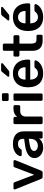

<svg xmlns="http://www.w3.org/2000/svg" viewBox="1298 -2078 791 3426"><g transform="rotate(-90 1693.0 -365.5)"><path d="M250 0Q234 0 226.5 -7.5Q219 -15 214 -25L27 -489Q25 -494 25 -498Q25 -507 31.5 -513.5Q38 -520 47 -520H128Q140 -520 146 -513.5Q152 -507 154 -501L287 -150L420 -501Q422 -507 428 -513.5Q434 -520 446 -520H528Q536 -520 542.5 -513.5Q549 -507 549 -498Q549 -494 548 -489L360 -25Q356 -15 348 -7.5Q340 0 324 0Z M770 10Q718 10 676 -10.5Q634 -31 609.5 -65.5Q585 -100 585 -143Q585 -213 642 -254.5Q699 -296 791 -310L928 -330V-351Q928 -393 907 -416Q886 -439 835 -439Q799 -439 776.5 -424.5Q754 -410 743 -386Q735 -373 720 -373H641Q630 -373 624.5 -379Q619 -385 619 -395Q620 -411 632.5 -434Q645 -457 670.5 -478.5Q696 -500 737 -515Q778 -530 836 -530Q899 -530 942.5 -514.5Q986 -499 1012 -473Q1038 -447 1050 -412Q1062 -377 1062 -338V-24Q1062 -14 1055 -7Q1048 0 1038 0H957Q946 0 939.5 -7Q933 -14 933 -24V-63Q920 -45 898 -28Q876 -11 844.5 -0.5Q813 10 770 10ZM804 -85Q839 -85 867.5 -100Q896 -115 912.5 -146.5Q929 -178 929 -226V-247L829 -231Q770 -222 741 -202Q712 -182 712 -153Q712 -131 725.5 -115.5Q739 -100 760 -92.5Q781 -85 804 -85Z M1214 0Q1204 0 1197 -7Q1190 -14 1190 -24V-495Q1190 -506 1197 -513Q1204 -520 1214 -520H1295Q1305 -520 1312.5 -513Q1320 -506 1320 -495V-454Q1343 -486 1379.5 -503Q1416 -520 1464 -520H1505Q1516 -520 1522.5 -513Q1529 -506 1529 -496V-424Q1529 -414 1522.5 -407Q1516 -400 1505 -400H1427Q1379 -400 1352.5 -373.5Q1326 -347 1326 -299V-24Q1326 -14 1319 -7Q1312 0 1301 0Z M1631 0Q1621 0 1614 -7Q1607 -14 1607 -24V-496Q1607 -506 1614 -513Q1621 -520 1631 -520H1714Q1725 -520 1731.5 -513Q1738 -506 1738 -496V-24Q1738 -14 1731.5 -7Q1725 0 1714 0ZM1627 -606Q1617 -606 1610 -613Q1603 -620 1603 -630V-702Q1603 -712 1610 -719Q1617 -726 1627 -726H1718Q1729 -726 1736 -719Q1743 -712 1743 -702V-630Q1743 -620 1736 -613Q1729 -606 1718 -606Z M2095 10Q1984 10 1919 -54Q1854 -118 1849 -236Q1848 -246 1848 -261.5Q1848 -277 1849 -286Q1853 -362 1883.5 -416.5Q1914 -471 1968 -500.5Q2022 -530 2095 -530Q2176 -530 2231 -496.5Q2286 -463 2314 -403.5Q2342 -344 2342 -266V-245Q2342 -235 2335 -228Q2328 -221 2317 -221H1985Q1985 -221 1985 -218Q1985 -215 1985 -213Q1986 -178 1998.5 -148.5Q2011 -119 2035.5 -101Q2060 -83 2094 -83Q2122 -83 2141 -91.5Q2160 -100 2172 -111Q2184 -122 2189 -129Q2198 -141 2203.5 -143.5Q2209 -146 2220 -146H2306Q2316 -146 2322.5 -140Q2329 -134 2328 -125Q2327 -109 2311.5 -86Q2296 -63 2267 -41Q2238 -19 2194.5 -4.5Q2151 10 2095 10ZM1985 -305H2206V-308Q2206 -347 2193 -376.5Q2180 -406 2155 -422.5Q2130 -439 2095 -439Q2060 -439 2035 -422.5Q2010 -406 1997.5 -376.5Q1985 -347 1985 -308ZM2052 -595Q2036 -595 2036 -611Q2036 -619 2041 -624L2122 -723Q2132 -734 2139 -737.5Q2146 -741 2159 -741H2259Q2278 -741 2278 -722Q2278 -715 2273 -710L2149 -608Q2141 -601 2133.5 -598Q2126 -595 2113 -595Z M2681 0Q2621 0 2580 -21Q2539 -42 2519 -83.5Q2499 -125 2499 -187V-414H2420Q2410 -414 2403 -421Q2396 -428 2396 -439V-496Q2396 -506 2403 -513Q2410 -520 2420 -520H2499V-686Q2499 -696 2505.5 -703Q2512 -710 2523 -710H2604Q2614 -710 2621 -703Q2628 -696 2628 -686V-520H2753Q2763 -520 2770 -513Q2777 -506 2777 -496V-439Q2777 -428 2770 -421Q2763 -414 2753 -414H2628V-197Q2628 -156 2642.5 -133Q2657 -110 2693 -110H2762Q2772 -110 2779 -103Q2786 -96 2786 -86V-24Q2786 -14 2779 -7Q2772 0 2762 0Z M3099 10Q2988 10 2923 -54Q2858 -118 2853 -236Q2852 -246 2852 -261.5Q2852 -277 2853 -286Q2857 -362 2887.5 -416.5Q2918 -471 2972 -500.5Q3026 -530 3099 -530Q3180 -530 3235 -496.5Q3290 -463 3318 -403.5Q3346 -344 3346 -266V-245Q3346 -235 3339 -228Q3332 -221 3321 -221H2989Q2989 -221 2989 -218Q2989 -215 2989 -213Q2990 -178 3002.5 -148.5Q3015 -119 3039.5 -101Q3064 -83 3098 -83Q3126 -83 3145 -91.5Q3164 -100 3176 -111Q3188 -122 3193 -129Q3202 -141 3207.5 -143.5Q3213 -146 3224 -146H3310Q3320 -146 3326.5 -140Q3333 -134 3332 -125Q3331 -109 3315.5 -86Q3300 -63 3271 -41Q3242 -19 3198.5 -4.5Q3155 10 3099 10ZM2989 -305H3210V-308Q3210 -347 3197 -376.5Q3184 -406 3159 -422.5Q3134 -439 3099 -439Q3064 -439 3039 -422.5Q3014 -406 3001.5 -376.5Q2989 -347 2989 -308ZM3056 -595Q3040 -595 3040 -611Q3040 -619 3045 -624L3126 -723Q3136 -734 3143 -737.5Q3150 -741 3163 -741H3263Q3282 -741 3282 -722Q3282 -715 3277 -710L3153 -608Q3145 -601 3137.5 -598Q3130 -595 3117 -595Z"/></g></svg>

Font: Rubik Light Medium
Style: Regular
Weight: 500
Version: Version 2.104